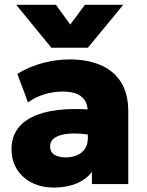

<svg xmlns="http://www.w3.org/2000/svg" viewBox="-20 -790 629 824"><path d="M210.5 15Q160 15 119 -4.8Q78 -24.5 53.8 -61.8Q29.5 -99 29.5 -151.5Q29.5 -197 51.8 -231.5Q74 -266 118.2 -288Q162.5 -310 228.8 -318Q295 -326 383 -318.5L384 -208Q343 -216 308.5 -217Q274 -218 248.5 -212.2Q223 -206.5 209 -194Q195 -181.5 195 -161.5Q195 -138 213.2 -126.2Q231.5 -114.5 261.5 -114.5Q288.5 -114.5 310 -123.5Q331.5 -132.5 344.2 -151Q357 -169.5 357 -198V-309Q357 -334.5 346.8 -354.5Q336.5 -374.5 312.8 -385.8Q289 -397 248.5 -397Q208.5 -397 169.5 -385Q130.5 -373 100 -350.5L54.5 -473Q105.5 -504.5 164 -519.8Q222.5 -535 279 -535Q352.5 -535 409.2 -511.8Q466 -488.5 498.2 -439Q530.5 -389.5 530.5 -311.5V0H374.5V-52.5Q350.5 -20 308 -2.5Q265.5 15 210.5 15ZM200.5 -585 49.5 -769.5H220L281.5 -684.5L344.5 -769.5H509L357 -585Z"/></svg>

Font: Geologica Cursive ExtraBold
Style: Regular
Weight: 800
Designer: Sindre Bremnes, Frode Helland
Foundry: Monokrom Skriftforlag AS
Version: Version 1.010;gftools[0.9.28]